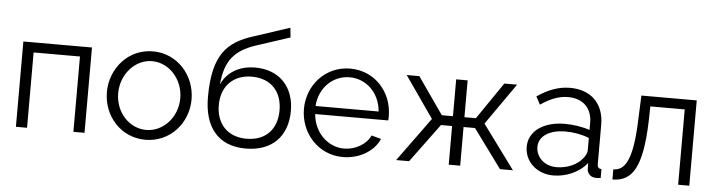

<svg xmlns="http://www.w3.org/2000/svg" viewBox="-47 -952 4354 1168"><g transform="rotate(5 2130.5 -368.0)"><path d="M74 0H142V-460H425V0H493V-521H74Z M607 -259C607 -114 714 10 865 10C1016 10 1124 -114 1124 -259C1124 -405 1015 -530 865 -530C716 -530 607 -405 607 -259ZM865 -50C761 -50 676 -142 676 -258C676 -375 762 -470 865 -470C969 -470 1055 -376 1055 -260C1055 -144 969 -50 865 -50Z M1477 10C1642 10 1732 -90 1732 -242C1732 -386 1644 -486 1493 -486C1398 -486 1322 -442 1288 -365C1301 -515 1360 -576 1480 -618L1691 -687L1685 -746L1466 -674C1308 -624 1222 -542 1222 -282C1222 -99 1309 10 1477 10ZM1477 -50C1357 -50 1292 -130 1292 -239C1292 -362 1372 -429 1477 -429C1598 -429 1663 -351 1663 -239C1663 -125 1596 -50 1477 -50Z M2071 10C2172 10 2261 -44 2293 -120L2234 -136C2209 -80 2142 -42 2074 -42C1974 -42 1890 -124 1881 -236H2327C2328 -241 2328 -252 2328 -263C2328 -406 2223 -530 2070 -530C1920 -530 1810 -408 1810 -262C1810 -114 1920 10 2071 10ZM1879 -285C1886 -397 1969 -477 2071 -477C2173 -477 2255 -398 2264 -285Z M2396 0H2475L2649 -236H2717V0H2787V-236H2857L3030 0H3109L2912 -268L3089 -521H3011L2857 -296H2787V-521H2717V-296H2649L2492 -521H2415L2591 -268Z M3180 -150C3180 -61 3254 10 3356 10C3433 10 3514 -24 3561 -84L3562 -46C3563 -24 3580 1 3614 2C3620 3 3630 2 3645 0V-54C3628 -55 3620 -63 3620 -82V-323C3620 -452 3540 -530 3412 -530C3344 -530 3279 -506 3212 -460L3238 -412C3296 -452 3350 -473 3405 -473C3497 -473 3552 -417 3552 -329V-285C3509 -300 3451 -309 3400 -309C3270 -309 3180 -246 3180 -150ZM3529 -110C3498 -70 3437 -42 3372 -42C3292 -42 3245 -97 3245 -155C3245 -221 3310 -263 3408 -263C3457 -263 3507 -254 3552 -236V-160C3552 -147 3544 -127 3529 -110Z M3717 3C3835 2 3897 -80 3906 -370L3908 -460H4118V0H4186V-521H3848L3842 -376C3834 -122 3787 -60 3717 -59Z"/></g></svg>

Font: FIGSv2-sans-serif
Style: Regular
Weight: 400
Designer: Matt McInerney, Pablo Impallari, Rodrigo Fuenzalida,Mirko Velimirovic
Foundry: Matt McInerney, Pablo Impallari, Rodrigo Fuenzalida
Version: Version 4.021;hotconv 1.0.109;makeotfexe 2.5.65596